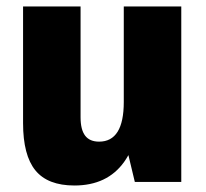

<svg xmlns="http://www.w3.org/2000/svg" viewBox="-20 -560 635 591"><path d="M228 -199Q228 -161 242 -142.5Q256 -124 285 -124Q323 -124 342 -154.5Q361 -185 361 -246L414 -319V-273Q414 -134 362 -61.5Q310 11 209 11Q127 11 89 -35.5Q51 -82 51 -181V-540H228ZM538 0H395L361 -142V-540H538Z"/></svg>

Font: Pathway Extreme Condensed ExtraBold
Style: Regular
Weight: 800
Width: 3
Version: Version 1.001;gftools[0.9.26]